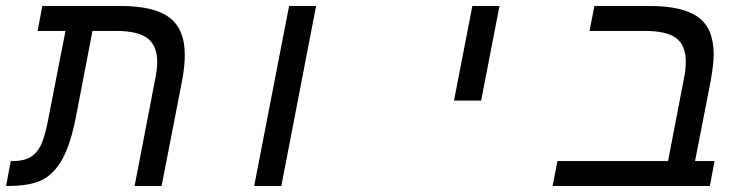

<svg xmlns="http://www.w3.org/2000/svg" viewBox="-51 -619 2471 639"><path d="M167 -516.1H74.2L89.8 -599.1H351.1Q461.9 -599.1 512.9 -560.5Q564 -522 564 -437Q564 -398.4 555.2 -351.1L486.8 0H397L464.8 -352.1Q472.2 -388.7 472.2 -412.1Q472.2 -466.8 440.2 -491.5Q408.2 -516.1 334 -516.1H256.8L202.1 -231.9Q185.1 -143.6 158.7 -93.5Q132.3 -43.5 92 -21.7Q51.8 0 -25.9 0H-30.8L-15.1 -83H-6.8Q26.9 -83 48.3 -95Q69.8 -106.9 83.3 -132.3Q96.7 -157.7 107.9 -213.9Z M911.1 -599.1H1001L885.3 0H794.9Z M1521 -599.1H1611.3L1550.3 -284.2H1460Z M1911.1 -516.1 1927.2 -599.1H2111.3Q2222.2 -599.1 2273.2 -561.5Q2324.2 -523.9 2324.2 -438Q2324.2 -406.2 2314.5 -351.1L2262.2 -83H2327.1L2311.5 0H1788.1L1804.2 -83H2172.4L2224.1 -352.1Q2231.4 -384.3 2231.4 -413.1Q2231.4 -467.3 2200 -491.7Q2168.5 -516.1 2094.2 -516.1Z"/></svg>

Font: Liberation Mono
Style: Italic
Weight: 400
Italic angle: -12°
Monospace: yes
Designer: Steve Matteson
Foundry: Ascender Corporation
Version: Version 2.1.5